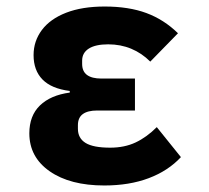

<svg xmlns="http://www.w3.org/2000/svg" viewBox="-20 -557 640 589"><path d="M535 -75Q496 -33 436.5 -10.5Q377 12 300 12Q195 12 132.5 -31.5Q70 -75 70 -148Q70 -202 102.5 -233.5Q135 -265 194 -273V-278Q138 -285 110.5 -313Q83 -341 83 -388Q83 -431 108.5 -465Q134 -499 183 -518Q232 -537 301 -537Q375 -537 429 -517Q483 -497 526 -455L441 -368Q415 -394 382.5 -407.5Q350 -421 312 -421Q273 -421 252.5 -408Q232 -395 232 -371V-361Q232 -338 247 -327Q262 -316 291 -316H394V-218H278Q249 -218 234 -207Q219 -196 219 -173V-162Q219 -133 242.5 -118.5Q266 -104 318 -104Q362 -104 396 -120Q430 -136 461 -167Z"/></svg>

Font: iA Writer Duo V
Style: Regular
Weight: 400
Designer: Mike Abbink, Paul van der Laan, Pieter van Rosmalen, Oliver Reichenstein
Foundry: Information Architects Inc.
Version: Version 2.000